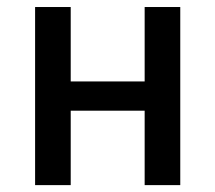

<svg xmlns="http://www.w3.org/2000/svg" viewBox="-20 -538 626 558"><path d="M400.4 0V-216.3H185.5V0H82V-517.6H185.5V-301.3H400.4V-517.6H503.9V0Z"/></svg>

Font: CaskaydiaMono NF
Style: Regular
Weight: 400
Designer: Aaron Bell
Foundry: Saja Typeworks
Version: Version 2111.001; ttfautohint (v1.8.4);Nerd Fonts 3.1.1